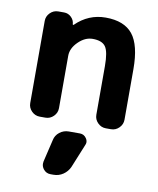

<svg xmlns="http://www.w3.org/2000/svg" viewBox="-89 -626 775 944"><g transform="rotate(10 299.0 -154.0)"><path d="M335.9 26.4Q356.4 26.4 368.2 43.9Q375 53.7 375 64.5Q375 71.3 371.1 79.1L323.2 196.3Q312.5 219.7 291 234.4Q269.5 249 243.2 249H228.5Q206.1 249 192.4 231.4Q182.6 218.8 182.6 204.1Q182.6 198.2 183.6 193.4L210 82Q214.8 57.6 234.9 42Q254.9 26.4 280.3 26.4ZM69.3 -488.3Q69.3 -511.7 86.4 -528.8Q103.5 -545.9 127 -545.9H156.2Q176.8 -545.9 191.9 -531.2Q207 -516.6 208 -496.1Q208 -494.1 210 -493.7Q211.9 -493.2 212.9 -494.1Q276.4 -556.6 362.3 -556.6Q455.1 -556.6 497.6 -503.4Q540 -450.2 540 -330.1V-78.1Q540 -54.7 522.9 -37.6Q505.9 -20.5 482.4 -20.5H457Q433.6 -20.5 416.5 -37.6Q399.4 -54.7 399.4 -78.1V-320.3Q399.4 -392.6 381.8 -417.5Q364.3 -442.4 317.4 -442.4Q279.3 -442.4 246.1 -409.7Q212.9 -377 212.9 -339.8V-78.1Q212.9 -54.7 195.8 -37.6Q178.7 -20.5 155.3 -20.5H127Q103.5 -20.5 86.4 -37.6Q69.3 -54.7 69.3 -78.1Z"/></g></svg>

Font: Gen Jyuu Gothic P Bold
Style: Bold
Weight: 700
Designer: [Source Han Sans]
Ryoko NISHIZUKA  (kana & ideographs); Paul D. Hunt (Latin, Greek & Cyrillic); Wenlong ZHANG  (bopomofo
Version: Version 1.002.20150607